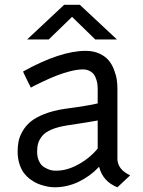

<svg xmlns="http://www.w3.org/2000/svg" viewBox="-20 -776 602 808"><path d="M109.9 -407.2 93.3 -440.4Q76.7 -474.1 77.1 -475.1Q233.9 -562 340.8 -562Q373.5 -562 398.7 -550.3Q423.8 -538.6 437.7 -521.5Q451.7 -504.4 460.2 -481.7Q468.8 -459 471.4 -440.4Q474.1 -421.9 474.1 -403.8V-107.9Q474.1 -63.5 527.8 -38.1L474.1 12.2Q412.6 -12.2 397 -74.2Q359.4 -34.2 311 -11Q262.7 12.2 209 12.2Q202.6 12.2 193.4 11.2Q184.1 10.3 168.7 6.6Q153.3 2.9 138.7 -3.2Q124 -9.3 108.4 -20.8Q92.8 -32.2 81.1 -47.4Q69.3 -62.5 61.8 -86.2Q54.2 -109.9 54.2 -138.2Q54.2 -161.6 58.3 -181.9Q62.5 -202.1 75.4 -224.6Q88.4 -247.1 109.4 -264.4Q130.4 -281.7 166.7 -296.1Q203.1 -310.5 252 -317.9Q351.6 -331.1 391.1 -340.8V-403.8Q391.1 -412.1 390.1 -420.4Q389.2 -428.7 385.5 -440.9Q381.8 -453.1 375.7 -461.9Q369.6 -470.7 357.4 -477.3Q345.2 -483.9 329.1 -483.9Q305.2 -483.9 273.9 -475.8Q242.7 -467.8 214.8 -456.5Q187 -445.3 162.8 -433.8Q138.7 -422.4 124 -415ZM206.1 -58.1Q255.4 -54.7 306.9 -82.5Q358.4 -110.4 391.1 -150.9V-269Q359.4 -262.7 261.2 -248Q222.2 -241.7 196 -230.5Q169.9 -219.2 157.5 -203.6Q145 -188 140.6 -172.9Q136.2 -157.7 136.2 -138.2Q136.2 -114.3 144.5 -97.2Q152.8 -80.1 165.8 -72.5Q178.7 -64.9 188.2 -61.8Q197.8 -58.6 206.1 -58.1ZM250 -755.9H315.9L472.2 -609.9H380.9L283.2 -705.1L185.1 -609.9H94.2Z"/></svg>

Font: Junction Regular
Style: Regular
Weight: 500
Designer: Caroline Hadilaksono
Foundry: Caroline Hadilaksono
Version: Version 1.056